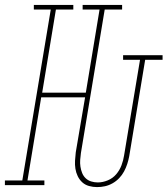

<svg xmlns="http://www.w3.org/2000/svg" viewBox="-54 -755 683 783"><path d="M342 8Q325 8 309 3.5Q293 -1 281.5 -11.5Q270 -22 263 -36.5Q256 -51 253.5 -67Q251 -83 252 -100Q253 -117 255 -134L293 -358H114L58 -19H127V0H-34V-19H37L153 -716H84V-735H245V-716H174L118 -377H296L352 -716H283V-735H444V-716H373L276 -131Q274 -117 273 -103Q272 -89 274 -75.5Q276 -62 281 -49.5Q286 -37 295.5 -28Q305 -19 318 -15Q331 -11 345 -11Q345 -11 345 -11Q345 -11 345 -11Q365 -11 385.5 -19.5Q406 -28 420 -44.5Q434 -61 441.5 -81Q449 -101 452 -121L517 -511H448V-530H609V-511H538L473 -118Q470 -102 465 -86.5Q460 -71 452 -56Q444 -41 432 -28.5Q420 -16 405 -7.5Q390 1 374 4.5Q358 8 342 8Z"/></svg>

Font: Iosevka Curly Slab ThEx
Style: Italic
Weight: 100
Width: 7
Italic angle: -9°
Monospace: yes
Designer: Belleve Invis
Foundry: Belleve Invis
Version: Version 11.1.0; ttfautohint (v1.8.3)